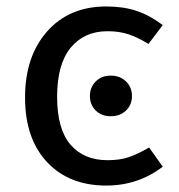

<svg xmlns="http://www.w3.org/2000/svg" viewBox="-20 -559 550 591"><path d="M307.1 -539.1Q358.9 -539.1 399.2 -525.9Q439.5 -512.7 481 -481.9L437 -423.8Q403.3 -444.3 375.2 -453.6Q347.2 -462.9 311 -462.9Q239.3 -462.9 197.5 -412.1Q155.8 -361.3 155.8 -261.2Q155.8 -161.6 197 -113.8Q238.3 -65.9 311 -65.9Q348.6 -65.9 375.7 -75Q402.8 -84 439 -105L481 -45.9Q404.8 12.2 307.1 12.2Q192.4 12.2 124.8 -60.1Q57.1 -132.3 57.1 -258.8Q57.1 -385.3 125 -462.2Q192.9 -539.1 307.1 -539.1ZM320.8 -326.2Q349.6 -326.2 367.9 -308.3Q386.2 -290.5 386.2 -263.2Q386.2 -236.3 367.9 -218.8Q349.6 -201.2 320.8 -201.2Q292.5 -201.2 274.7 -218.8Q256.8 -236.3 256.8 -263.2Q256.8 -290.5 274.7 -308.3Q292.5 -326.2 320.8 -326.2Z"/></svg>

Font: FiraGO
Style: Regular
Weight: 400
Designer: bBox Type
Foundry: bBox Type GmbH
Version: Version 1.001;PS 001.001;hotconv 1.0.88;makeotf.lib2.5.64775